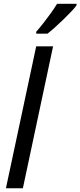

<svg xmlns="http://www.w3.org/2000/svg" viewBox="-20 -1008 430 1028"><path d="M11.7 0 173.8 -759.8H264.2L102.5 0ZM173.8 -827.6 174.3 -838.4Q194.3 -861.3 214.6 -887.2Q234.9 -913.1 253.4 -939.2Q272 -965.3 285.6 -987.8H390.1L389.6 -979Q379.4 -964.8 360.1 -944.6Q340.8 -924.3 317.9 -902.1Q294.9 -879.9 272.7 -860.1Q250.5 -840.3 233.9 -827.6Z"/></svg>

Font: Open Sans SemiCondensed Medium
Style: Italic
Weight: 500
Width: 4
Italic angle: -12°
Designer: Monotype Design Team
Foundry: Monotype Imaging Inc.
Version: Version 3.000